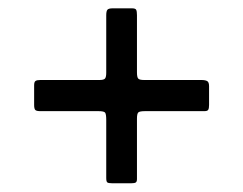

<svg xmlns="http://www.w3.org/2000/svg" viewBox="-20 -592 570 450"><path d="M318 -404.5H452Q461 -404.5 465.5 -402Q470 -399.5 470 -390V-346Q470 -338.5 468.2 -335Q466.5 -331.5 459 -331.5H320Q308 -331.5 304.5 -328.8Q301 -326 301 -314V-172.5Q301 -166 298 -164.2Q295 -162.5 288 -162.5H242.5Q234 -162.5 231.5 -164.5Q229 -166.5 229 -175V-311Q229 -324 226.5 -327.8Q224 -331.5 211 -331.5H74.5Q65.5 -331.5 62.8 -334.2Q60 -337 60 -346V-392Q60 -400 63.2 -402.2Q66.5 -404.5 74.5 -404.5H213Q223 -404.5 226 -407.8Q229 -411 229 -421.5V-556Q229 -566 231.8 -569.2Q234.5 -572.5 244.5 -572.5H289Q297.5 -572.5 299.2 -569Q301 -565.5 301 -556.5V-422.5Q301 -411 304 -407.8Q307 -404.5 318 -404.5Z"/></svg>

Font: Besley SemiBold
Style: Regular
Weight: 600
Designer: Owen Earl
Foundry: indestructible type*
Version: Version 2.001; ttfautohint (v1.8.3)